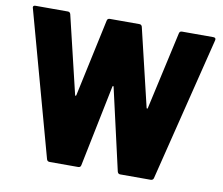

<svg xmlns="http://www.w3.org/2000/svg" viewBox="-77 -794 1031 888"><g transform="rotate(10 438.0 -350.0)"><path d="M708 -700H855Q869 -700 866 -687L698 -10Q695 0 684 0H541Q531 0 528 -11L441 -393Q440 -397 438 -397Q436 -397 435 -393L357 -11Q355 0 344 0H210Q199 0 196 -10L10 -687L9 -691Q9 -700 20 -700H172Q182 -700 185 -690L272 -326Q273 -322 275 -322Q277 -322 278 -326L356 -689Q358 -700 369 -700H508Q518 -700 521 -690L608 -325Q609 -321 611 -321Q613 -321 614 -325L695 -689Q697 -700 708 -700Z"/></g></svg>

Font: BARLOWEXTRABOLD
Style: Regular
Weight: 800
Designer: Jeremy Tribby
Foundry: Tribby Type
Version: Version 1.422